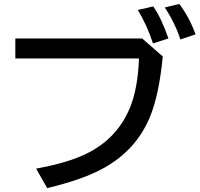

<svg xmlns="http://www.w3.org/2000/svg" viewBox="-20 -898 1020 978"><path d="M58.1 -702.1H704.1L809.1 -610.4Q790 -412.1 742.7 -299.8Q673.3 -134.8 512.7 -44.4Q406.2 16.1 220.2 60.1L164.1 -39.1Q327.1 -68.8 422.4 -116.2Q577.6 -192.9 642.1 -349.6Q682.1 -447.3 688 -600.1H58.1ZM759.3 -676.8Q729 -769.5 682.1 -847.2L760.3 -865.2Q801.3 -808.1 837.9 -702.1ZM898.9 -696.8Q871.6 -781.2 819.3 -859.9L893.1 -877.9Q943.4 -812.5 976.1 -723.1Z"/></svg>

Font: FORM UDPGothic
Style: Bold
Weight: 700
Foundry: Pronama LLC
Version: Version 1.051